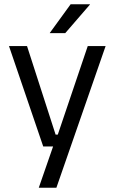

<svg xmlns="http://www.w3.org/2000/svg" viewBox="-20 -703 534 895"><path d="M285.7 -75.5 243.1 -56.9 389 -488.2H472.3L242.9 172H160.8L238.1 -50.8L273.7 -20.2H181.5L21.9 -488.2H106L239.2 -75.5ZM309.2 -683.1H399.2V-681.7L284 -548.4H212.3V-549.7Z"/></svg>

Font: Anek Latin Medium
Style: Regular
Weight: 500
Designer: Yesha Goshar
Foundry: Ek Type
Version: Version 1.003